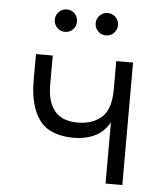

<svg xmlns="http://www.w3.org/2000/svg" viewBox="-51 -753 681 798"><g transform="rotate(5 289.0 -353.5)"><path d="M419 0V-255.5Q396 -214.5 357.5 -196.2Q319 -178 271 -178Q170 -178 127 -236.2Q84 -294.5 84 -401V-511H154V-388.5Q154 -318 185 -280.2Q216 -242.5 281.5 -242.5Q342.5 -242.5 380.8 -276Q419 -309.5 419 -394.5V-511H489V0ZM366.5 -613.5Q347.5 -613.5 333.8 -627Q320 -640.5 320 -660Q320 -680 333.8 -693.5Q347.5 -707 366.5 -707Q386 -707 399.5 -693.5Q413 -680 413 -660Q413 -640.5 399.5 -627Q386 -613.5 366.5 -613.5ZM196 -613.5Q177 -613.5 163.2 -627Q149.5 -640.5 149.5 -660Q149.5 -680 163.2 -693.5Q177 -707 196 -707Q215.5 -707 228.8 -693.5Q242 -680 242 -660Q242 -640.5 228.8 -627Q215.5 -613.5 196 -613.5Z"/></g></svg>

Font: Overpass Light
Style: Regular
Weight: 300
Designer: Delve Withrington, Dave Bailey, Thomas Jockin
Foundry: Delve Fonts LLC
Version: Version 4.000; ttfautohint (v1.8.3)